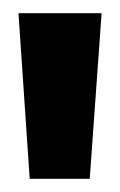

<svg xmlns="http://www.w3.org/2000/svg" viewBox="-20 -720 182 291"><path d="M25 -449 8 -700H134L116 -449Z"/></svg>

Font: Bricolage Grotesque 12pt Condensed Bricolage Grotesque 10pt Condensed Regular
Style: Bold
Weight: 700
Width: 3
Designer: Mathieu Triay
Foundry: Atelier Triay
Version: Version 1.001; ttfautohint (v1.8.4.7-5d5b);gftools[0.9.33.de